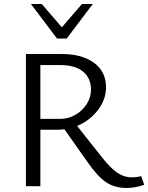

<svg xmlns="http://www.w3.org/2000/svg" viewBox="-20 -927 738 956"><path d="M109 -658H287Q389 -658 448.5 -614Q508 -570 508 -492Q508 -432 467.5 -379Q427 -326 364 -300L485 -147Q531 -89 564.5 -66.5Q598 -44 635 -44Q661 -44 683 -50L698 -7Q653 9 611 9Q551 9 508.5 -19.5Q466 -48 415 -121L301 -283Q281 -281 271 -281H181V0H109ZM188 -907 288 -791 388 -907H442L312 -735H264L134 -907ZM280 -335Q320 -335 355 -355Q390 -375 411.5 -408.5Q433 -442 433 -480Q433 -538 393.5 -570.5Q354 -603 281 -603H181V-335Z"/></svg>

Font: QiushuiShotai Bright
Style: Regular
Weight: 400
Designer: Christian Thalmann (Catharsis Fonts)
Version: Version 1.250;